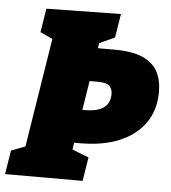

<svg xmlns="http://www.w3.org/2000/svg" viewBox="-63 -757 715 804"><g transform="rotate(5 294.0 -355.0)"><path d="M-12 0 4 -100 84 -131 60 -105 139 -600 158 -571 84 -605 100 -705 413 -710 397 -610 314 -572 336 -603 327 -544 318 -559H398Q474 -559 518 -539.5Q562 -520 581 -484Q600 -448 600 -399Q600 -323 562 -268.5Q524 -214 454.5 -185Q385 -156 289 -156H250L268 -178L257 -105L247 -132L330 -100L314 0ZM285 -283 273 -296H294Q334 -296 357.5 -305Q381 -314 392 -331Q403 -348 403 -372Q403 -392 391.5 -405.5Q380 -419 340 -419H292L309 -434Z"/></g></svg>

Font: Bitter Thin Black
Style: Italic
Weight: 900
Italic angle: -9°
Version: Version 3.020